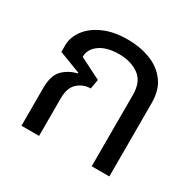

<svg xmlns="http://www.w3.org/2000/svg" viewBox="-127 -698 853 838"><g transform="rotate(30 300.0 -279.0)"><path d="M76.2 0V-189.9Q76.2 -252.9 104 -281.5Q131.8 -310.1 174.8 -320.8L175.8 -324.2L65.9 -366.2V-398.9Q65.9 -439.9 93 -476.6Q120.1 -513.2 170.7 -535.6Q221.2 -558.1 291 -558.1Q352.1 -558.1 404.1 -538.6Q456.1 -519 487.5 -477.5Q519 -436 519 -369.1V0H430.2V-359.9Q430.2 -426.8 389.6 -455.3Q349.1 -483.9 290 -483.9Q229 -483.9 193.1 -458.5Q157.2 -433.1 157.2 -394L265.1 -339.8L256.8 -292Q220.2 -292 192.6 -267.6Q165 -243.2 165 -189.9V0Z"/></g></svg>

Font: Kurinto Seri
Style: Regular
Weight: 400
Designer: Kurinto was developed by Clint Goss from a range of fonts that are compatible with the SIL Open Font License Version 1.1
Foundry: Clinton F. Goss
Version: Version 2.196; July 25, 2020